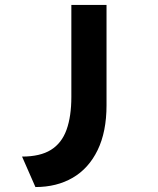

<svg xmlns="http://www.w3.org/2000/svg" viewBox="-20 -549 639 775"><path d="M123 206 69 83Q142 83 185.5 56Q229 29 248.5 -25Q268 -79 268 -158V-529H410V-124Q410 -17 374 57Q338 131 273.5 168.5Q209 206 123 206Z"/></svg>

Font: Lexend Zetta SemiBold
Style: Regular
Weight: 600
Designer: Bonnie Shaver-Troup, Thomas Jockin
Foundry: Lexend
Version: Version 1.007